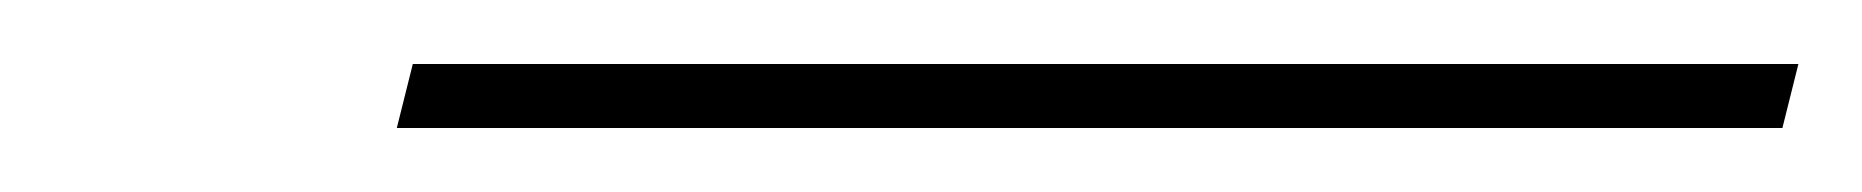

<svg xmlns="http://www.w3.org/2000/svg" viewBox="-20 -813 582 60"><path d="M104 -773 109 -793H542L537 -773Z"/></svg>

Font: Noto Serif Display SemiCondensed
Style: Bold Italic
Weight: 700
Width: 4
Italic angle: -12°
Designer: Monotype Design Team
Foundry: Monotype Imaging Inc.
Version: Version 2.009